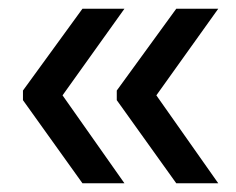

<svg xmlns="http://www.w3.org/2000/svg" viewBox="-20 -463 540 439"><path d="M479 -443 337.5 -245 479 -44H383L247 -234V-256L383 -443ZM264.5 -443 123 -245 264.5 -44H168.5L32.5 -234V-256L168.5 -443Z"/></svg>

Font: Anek Malayalam Medium
Style: Regular
Weight: 500
Designer: Maithili Shingre (Malayalam) & Yesha Goshar (Latin)
Foundry: Ek Type
Version: Version 1.003